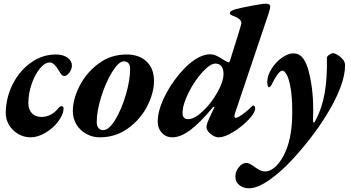

<svg xmlns="http://www.w3.org/2000/svg" viewBox="-20 -727 1893 1036"><path d="M11 -122Q13 -203 49.5 -274.5Q86 -346 147.5 -389.5Q209 -433 282 -433Q320 -433 344 -416Q368 -399 368 -373Q368 -354 354.5 -335.5Q341 -317 327 -317Q319 -317 313.5 -322.5Q308 -328 297 -347Q286 -366 273.5 -378Q261 -390 249 -390Q222 -390 195 -357Q168 -324 150.5 -273Q133 -222 133 -171Q133 -136 152 -116Q171 -96 203 -96Q256 -96 294 -142Q302 -154 313 -154Q317 -154 320 -151Q323 -148 323 -143Q323 -111 295.5 -73.5Q268 -36 226 -11Q184 14 145 14Q109 14 77.5 -4.5Q46 -23 28 -54Q10 -85 11 -122Z M373 -128Q373 -192 409.5 -263.5Q446 -335 512 -384Q578 -433 663 -433Q731 -433 771 -395Q811 -357 811 -290Q811 -226 774.5 -154.5Q738 -83 671 -34.5Q604 14 518 14Q480 14 446.5 -4Q413 -22 393 -54.5Q373 -87 373 -128ZM682 -354Q682 -396 648 -396Q621 -396 586 -340Q551 -284 526.5 -206Q502 -128 502 -69Q502 -47 511.5 -36Q521 -25 537 -25Q568 -25 602 -81Q636 -137 659 -215.5Q682 -294 682 -354Z M831 -70Q831 -125 862.5 -194Q894 -263 948 -328Q992 -380 1034 -407Q1076 -434 1113 -434Q1131 -434 1147 -426.5Q1163 -419 1177 -410Q1191 -401 1197 -398Q1201 -396 1205.5 -393.5Q1210 -391 1214 -391Q1218 -391 1221 -400L1268 -550Q1269 -555 1271 -560.5Q1273 -566 1274 -571Q1283 -599 1282.5 -600.5Q1282 -602 1282 -605Q1282 -624 1242 -640Q1220 -647 1220 -655Q1220 -662 1226 -666.5Q1232 -671 1250 -677Q1275 -684 1336 -695.5Q1397 -707 1413 -707Q1438 -707 1438 -693Q1438 -680 1429 -653L1248 -116Q1245 -107 1245 -101Q1245 -91 1252 -91Q1262 -91 1289.5 -110.5Q1317 -130 1340 -154Q1344 -158 1345 -158Q1350 -158 1353.5 -153.5Q1357 -149 1357 -143Q1357 -119 1321 -81Q1285 -43 1238 -14.5Q1191 14 1161 14Q1138 14 1116 -4.5Q1094 -23 1094 -42Q1094 -47 1099 -65Q1106 -82 1115 -102Q1124 -122 1131.5 -136.5Q1139 -151 1136 -142Q1137 -144 1137 -147Q1137 -151 1134 -151Q1130 -151 1127 -146Q1059 -64 1006.5 -25Q954 14 910 14Q876 14 853.5 -10Q831 -34 831 -70ZM1186 -329Q1186 -355 1174.5 -369.5Q1163 -384 1143 -384Q1114 -384 1071 -336.5Q1028 -289 996.5 -225Q965 -161 965 -117Q965 -84 996 -84Q1029 -84 1074.5 -127Q1120 -170 1153 -228.5Q1186 -287 1186 -329Z M1250 226Q1250 199 1268.5 175.5Q1287 152 1310 152Q1325 152 1356 175Q1371 186 1383.5 192Q1396 198 1411 198Q1441 198 1470.5 168.5Q1500 139 1521 90Q1557 8 1557 -122Q1557 -199 1548.5 -249.5Q1540 -300 1527.5 -323Q1515 -346 1504 -346Q1492 -346 1476 -323Q1460 -300 1450 -279Q1440 -256 1431 -256Q1428 -256 1425 -264Q1422 -272 1422 -284Q1422 -319 1445 -355.5Q1468 -392 1501 -415.5Q1534 -439 1563 -439Q1591 -439 1609 -420Q1627 -401 1640 -362Q1670 -262 1670 -136Q1670 -102 1669 -83V-79Q1669 -66 1673 -66Q1678 -66 1684 -80Q1718 -144 1732 -225Q1746 -306 1744 -415Q1744 -423 1756.5 -431.5Q1769 -440 1777 -440Q1786 -440 1802 -430.5Q1818 -421 1830 -406.5Q1842 -392 1842 -375Q1842 -283 1765 -146Q1688 -9 1561 130Q1498 199 1433.5 244Q1369 289 1324 289Q1294 289 1272 272.5Q1250 256 1250 226Z"/></svg>

Font: EB Garamond
Style: Bold Italic
Weight: 700
Italic angle: -17.2°
Designer: Georg Duffner and Octavio Pardo
Foundry: Georg Duffner
Version: Version 1.000